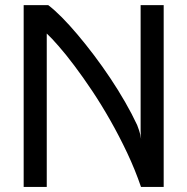

<svg xmlns="http://www.w3.org/2000/svg" viewBox="-20 -736 738 756"><path d="M73.2 0V-715.8H169.9Q193.8 -697.8 223.4 -668Q252.9 -638.2 284.9 -600.3Q316.9 -562.5 350.1 -518.6Q383.3 -474.6 414.3 -428.2Q445.3 -381.8 472.4 -334.7Q499.5 -287.6 520 -243.7Q522.5 -237.8 527.6 -222.7Q532.7 -207.5 535.6 -189Q533.7 -207.5 533.7 -223.1Q533.7 -238.8 533.7 -245.6V-715.8H624.5V0H535.2Q512.2 -67.4 481 -133.5Q449.7 -199.7 414.8 -261.2Q379.9 -322.8 343.3 -377.7Q306.6 -432.6 272.9 -477.3Q239.3 -522 210.9 -554.4Q182.6 -586.9 164.1 -604V0Z"/></svg>

Font: Arian AMU
Style: Regular
Weight: 400
Designer: Ruben Hakobyan (Tarumian)
Foundry: Ruben Hakobyan (Tarumian)
Version: Version 4.003